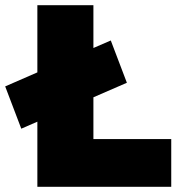

<svg xmlns="http://www.w3.org/2000/svg" viewBox="-64 -720 700 740"><path d="M80 0V-251L18 -224L-44 -387L80 -441V-700H296V-535L363 -564L425 -401L296 -345V-184H596V0Z"/></svg>

Font: Lexend Black
Style: Regular
Weight: 900
Designer: Bonnie Shaver-Troup, Thomas Jockin
Foundry: Lexend
Version: Version 1.007; ttfautohint (v1.8.3)